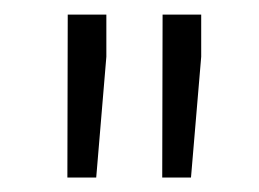

<svg xmlns="http://www.w3.org/2000/svg" viewBox="-20 -763 360 267"><path d="M127.9 -684.1 113.8 -516.1H73.7L74.2 -742.7H127.9ZM259.8 -684.1 245.6 -516.1H205.6L206.1 -742.7H259.8Z"/></svg>

Font: Shabnam Light FD
Style: Light-FD
Weight: 300
Foundry: DejaVu fonts team - Redesigned by Saber Rastikerdar - Based on Vazir font
Version: Version 5.0.0